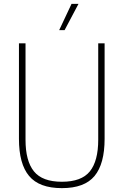

<svg xmlns="http://www.w3.org/2000/svg" viewBox="-20 -964 639 993"><path d="M300 9Q183 9 130.5 -53.8Q78 -116.5 78 -246V-740H112V-241Q112 -131.5 155.5 -77.8Q199 -24 300 -24Q401.5 -24 444.8 -77.8Q488 -131.5 488 -241V-740H521V-246Q521 -116.5 469 -53.8Q417 9 300 9ZM286 -808 350 -944H386L314 -808Z"/></svg>

Font: Encode Sans Condensed Thin
Style: Regular
Weight: 100
Width: 3
Designer: Multiple Designers
Foundry: Impallari Type
Version: Version 3.000; ttfautohint (v1.8.3) -l 8 -r 50 -G 200 -x 14 